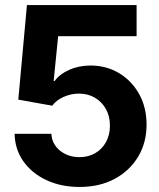

<svg xmlns="http://www.w3.org/2000/svg" viewBox="-20 -739 637 769"><path d="M298.6 9.8Q224.2 9.8 165.7 -17.7Q107.2 -45.1 73.5 -93.1Q39.7 -141.1 38.5 -203.1H185.7Q188.3 -161.3 220.6 -135.4Q252.8 -109.6 298.6 -109.6Q334 -109.6 361.5 -125.6Q389 -141.7 404.6 -170.2Q420.3 -198.6 420.3 -235.7Q420.3 -273.5 404.2 -302.3Q388.2 -331.1 360.2 -347.6Q332.2 -364.1 296.3 -364.1Q264.2 -364 234.6 -350.8Q205.1 -337.7 189.3 -315.6L53.3 -340L87.9 -718.8H527.1V-594.1H212.9L194.9 -414.5H198.8Q217.6 -441.1 255.8 -458.6Q293.9 -476.1 341.4 -476.6Q406.2 -476.6 457.1 -445.9Q508 -415.3 537.5 -362Q567 -308.6 567 -239.6Q567 -167.2 533 -110.9Q499 -54.6 438.8 -22.4Q378.6 9.8 298.6 9.8Z"/></svg>

Font: Inter Display V
Style: Regular
Weight: 400
Designer: Rasmus Andersson
Foundry: rsms
Version: Version 3.015;git-src